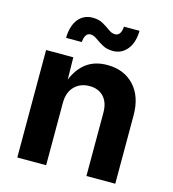

<svg xmlns="http://www.w3.org/2000/svg" viewBox="-112 -850 847 942"><g transform="rotate(15 311.5 -379.0)"><path d="M209 -315.9V0H62.5V-545.9H200.7L202.6 -433.1Q225.6 -490.2 267.6 -521.5Q309.6 -552.7 372.6 -552.7Q457.5 -552.7 508.8 -498Q560.1 -443.4 560.1 -347.2V0H413.6V-321.8Q413.6 -372.6 387.5 -401.4Q361.3 -430.2 314.9 -430.2Q268.1 -430.2 238.5 -400.1Q209 -370.1 209 -315.9ZM379.4 -626Q348.6 -626 326.2 -638.7Q303.7 -651.4 286.6 -663.8Q269.5 -676.3 253.9 -676.3Q238.8 -676.3 230.7 -663.1Q222.7 -649.9 221.7 -628.9H141.6Q143.1 -690.9 170.4 -724.6Q197.8 -758.3 243.2 -758.3Q274.4 -758.3 296.4 -745.6Q318.4 -732.9 335.2 -720.5Q352.1 -708 368.7 -708Q398.4 -708 401.9 -755.4H481Q479.5 -693.8 451.2 -659.9Q422.9 -626 379.4 -626Z"/></g></svg>

Font: Inter
Style: Bold
Weight: 700
Designer: Rasmus Andersson
Foundry: rsms
Version: Version 4.001;git-9221beed3